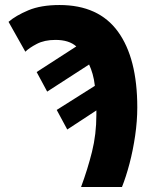

<svg xmlns="http://www.w3.org/2000/svg" viewBox="-20 -745 603 765"><path d="M303 0Q329 -70 346.5 -140Q364 -210 364 -288V-305L248 -229L206 -307L358 -403Q355 -429 349 -450Q343 -471 335 -488L168 -380L126 -458L284 -560Q255 -586 201 -586Q157 -586 126.5 -570Q96 -554 81 -539L14 -658Q43 -683 93 -704Q143 -725 217 -725Q373 -725 450 -619Q527 -513 527 -317Q527 -263 518.5 -204.5Q510 -146 496 -93Q482 -40 466 0Z"/></svg>

Font: Noto Sans Mono SemiCondensed Black
Style: Regular
Weight: 900
Width: 4
Designer: Monotype Design Team
Foundry: Monotype Imaging Inc.
Version: Version 2.014; ttfautohint (v1.8.4.7-5d5b)